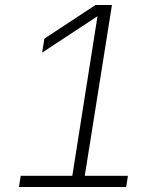

<svg xmlns="http://www.w3.org/2000/svg" viewBox="-20 -750 640 770"><path d="M56 0 63 -45H270L371 -685L149 -539L158 -595L363 -730H429L320 -45H493L486 0Z"/></svg>

Font: NKDuy Mono Thin
Style: Italic
Weight: 100
Italic angle: -9°
Monospace: yes
Designer: NKDuy
Foundry: NKDuy
Version: Version 2.251; ttfautohint (v1.8.4.7-5d5b)